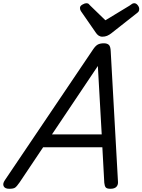

<svg xmlns="http://www.w3.org/2000/svg" viewBox="-77 -1159 885 1193"><path d="M-20 14Q-46 14 -54 -1.5Q-62 -17 -47 -39L500 -850Q515 -873 529.5 -881.5Q544 -890 569 -890Q588 -890 599 -880.5Q610 -871 611 -839L656 -31Q658 -11 646.5 1.5Q635 14 609 14Q587 14 580 5.5Q573 -3 571 -23L559 -244H191L45 -26Q27 0 16.5 7Q6 14 -20 14ZM246 -324H555L531 -749ZM757 -1139Q769 -1139 778.5 -1127Q788 -1115 788 -1104Q788 -1094 785 -1089Q782 -1084 777 -1080L617 -954Q602 -942 588.5 -936.5Q575 -931 559 -931Q546 -931 535.5 -938Q525 -945 517 -958L427 -1088Q422 -1096 421 -1101Q420 -1106 420 -1110Q420 -1122 435 -1130.5Q450 -1139 459 -1139Q470 -1139 474.5 -1134Q479 -1129 485 -1123L578 -1033L728 -1124Q735 -1128 741.5 -1133.5Q748 -1139 757 -1139Z"/></svg>

Font: Playwrite DK Loopet
Style: Regular
Weight: 400
Designer: Veronika Burian, José Scaglione
Foundry: TypeTogether
Version: Version 1.002